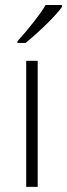

<svg xmlns="http://www.w3.org/2000/svg" viewBox="-20 -731 262 751"><path d="M127.4 0H82.5V-493.2H127.4ZM48.3 -569.8Q81.5 -606 114 -647.9Q146.5 -689.9 158.2 -711.4H222.2V-703.6Q205.6 -680.2 166.5 -641.1Q127.4 -602.1 80.1 -563H48.3Z"/></svg>

Font: Bpm'online Open Sans Light
Style: Regular
Weight: 300
Foundry: Ascender Corporation
Version: Version 1.10